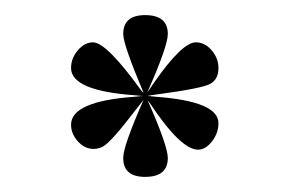

<svg xmlns="http://www.w3.org/2000/svg" viewBox="-20 -657 375 254"><path d="M175 -525Q202 -464 202 -448Q202 -423 172 -423Q143 -423 143 -448Q143 -464 170 -525L159 -511Q127 -469 116 -463Q110 -460 104 -460Q92 -460 83 -470Q74 -480 74 -492Q74 -523 158 -529Q167 -530 170 -530Q167 -530 158 -531Q74 -537 74 -567Q74 -580 83 -590.5Q92 -601 103 -601Q121 -601 167 -537Q169 -535 170 -534Q143 -598 143 -612Q143 -637 172 -637Q202 -637 202 -612Q202 -596 175 -535Q176 -536 184 -548Q221 -601 239 -601Q251 -601 260 -590.5Q269 -580 269 -567Q269 -552 258 -546Q247 -540 187 -532Q179 -531 175 -530Q178 -530 186 -529Q269 -523 269 -494Q269 -481 260.5 -470Q252 -459 242 -459Q219 -459 178 -521Q176 -523 175 -525Z"/></svg>

Font: Tajawal Light
Style: Regular
Weight: 300
Designer: Boutros Fonts
Foundry: Created by Boutros International 2017
Version: Version 1.700